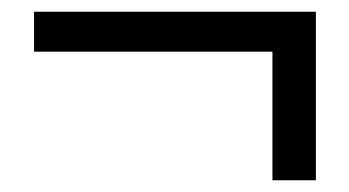

<svg xmlns="http://www.w3.org/2000/svg" viewBox="-20 -423 595 327"><path d="M444 -116V-335H38V-403H518V-116Z"/></svg>

Font: Noto Sans TC Thin
Style: Regular
Weight: 400
Version: Version 2.004-H2;hotconv 1.0.118;makeotfexe 2.5.65603